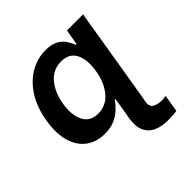

<svg xmlns="http://www.w3.org/2000/svg" viewBox="-198 -707 1066 1066"><g transform="rotate(-45 335.0 -174.5)"><path d="M522 204.5Q474.4 204.5 438.4 188.9Q402.3 173.3 385.3 137.6Q368.3 101.9 377.5 41.9L384.6 4.6L399.1 -85.9H394.2Q380.7 -66.1 358.1 -43.9Q335.6 -21.7 302 -6Q268.5 9.6 221.6 9.6Q157.3 9.6 112 -23.4Q66.8 -56.5 47.9 -119.3Q29.1 -182.2 43.7 -272Q58.9 -362.9 99.3 -425.4Q139.6 -487.9 196.2 -520.2Q252.8 -552.6 315.7 -552.6Q364 -552.6 392 -536.4Q420.1 -520.2 434.3 -497.7Q448.5 -475.1 455.3 -455.3H462.7L478 -545.5H604.4L513.5 4.6L506.4 41.9Q500.7 77.1 522.2 89.5Q543.7 101.9 574.6 101.9Q583.1 101.9 591.8 101Q600.5 100.1 608.3 99.1L591.6 199.6Q566.1 204.5 522 204.5ZM275.2 -95.9Q336.6 -95.9 378.2 -144.7Q419.7 -193.5 432.5 -272.7Q445.3 -352.3 420.5 -399.7Q395.6 -447.1 333.1 -447.1Q269.2 -447.1 228.2 -398.1Q187.1 -349.1 174.7 -272.7Q161.9 -196 187 -146Q212 -95.9 275.2 -95.9Z"/></g></svg>

Font: Inter UI Semi Bold
Style: Italic
Weight: 600
Italic angle: -9.39999°
Designer: Rasmus Andersson
Foundry: rsms
Version: 3.2;8d6f07862